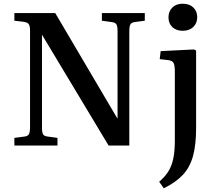

<svg xmlns="http://www.w3.org/2000/svg" viewBox="-20 -780 1159 1029"><path d="M57 0V-41L110 -48Q129 -50 135 -61Q141 -72 141 -99V-615Q141 -640 134.5 -650Q128 -660 108 -663L57 -669V-710H276L609 -145L610 -149V-615Q610 -640 603.5 -650Q597 -660 576 -662L526 -669V-710H756V-669L704 -662Q685 -660 679 -649.5Q673 -639 673 -611V0H562L205 -594V-590V-95Q205 -70 211 -60Q217 -50 237 -48L288 -41V0ZM959 -615Q925 -615 904 -634.5Q883 -654 883 -687Q883 -719 903.5 -739.5Q924 -760 959 -760Q995 -760 1016 -740Q1037 -720 1037 -688Q1037 -655 1015.5 -635Q994 -615 959 -615ZM858 229 833 194Q865 167 883 137.5Q901 108 909 68.5Q917 29 917 -27V-395Q917 -431 910 -443Q903 -455 881 -458L836 -463L841 -506L1020 -515L1031 -509V-94Q1031 -4 1014.5 56Q998 116 960.5 156.5Q923 197 858 229Z"/></svg>

Font: Literata 36pt Medium
Style: Regular
Weight: 500
Designer: Latin by Veronika Burian and Jose Scaglione. Greek by Irene Vlachou. Cyrillic by Vera Evstafieva.
Foundry: TypeTogether
Version: Version 3.002